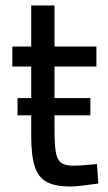

<svg xmlns="http://www.w3.org/2000/svg" viewBox="-20 -670 396 701"><path d="M44 -249V-312H310V-249ZM235 11Q183 11 152 -5Q121 -21 107.5 -60.5Q94 -100 94 -172V-427H25V-500H94V-650H179V-500H332V-427H179V-196Q179 -145 183.5 -116.5Q188 -88 202.5 -76.5Q217 -65 248 -65Q258 -65 273.5 -66Q289 -67 305.5 -68.5Q322 -70 334 -71L339 0Q317 3 286.5 7Q256 11 235 11Z"/></svg>

Font: Cairo Medium
Style: Regular
Weight: 500
Designer: Mohamed Gaber, Accademia di Belle Arti di Urbino
Foundry: Kief Type Foundry, Accademia di Belle Arti di Urbino
Version: Version 3.117